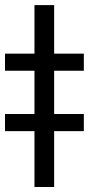

<svg xmlns="http://www.w3.org/2000/svg" viewBox="-61 -747 355 767"><path d="M155.3 -726.6V0H76.7V-726.6ZM-41 -464.4V-532.7H273.9V-464.4ZM-41 -223.1V-291.5H273.9V-223.1Z"/></svg>

Font: Inter 18pt
Style: Regular
Weight: 400
Designer: Rasmus Andersson
Foundry: rsms
Version: Version 4.001;git-66647c0bb